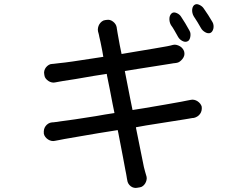

<svg xmlns="http://www.w3.org/2000/svg" viewBox="-20 -868 1240 946"><path d="M469 -688Q469 -689 468.5 -691Q468 -693 468 -694Q467 -699 465.5 -704Q464 -709 463 -713Q461 -722 463 -731.5Q465 -741 469.5 -748.5Q474 -756 481.5 -762Q489 -768 498 -769L506 -770Q522 -773 537 -761.5Q552 -750 555 -733Q555 -730 555.5 -728.5Q556 -727 556 -725.5Q556 -724 557 -719.5Q558 -715 559 -707Q561 -695 570 -646Q574 -626 579 -602Q612 -608 644 -613Q695 -621 737 -628.5Q779 -636 803 -640Q812 -642 819.5 -643.5Q827 -645 833 -647Q842 -649 851 -646.5Q860 -644 867.5 -639.5Q875 -635 880.5 -627.5Q886 -620 888 -612V-611Q890 -602 887.5 -593.5Q885 -585 879 -577.5Q873 -570 865.5 -564.5Q858 -559 849 -558Q846 -558 845 -557.5Q844 -557 842 -557Q840 -557 836 -556.5Q832 -556 821 -554Q795 -550 751.5 -543Q708 -536 656 -528Q626 -523 595 -518Q607 -456 621 -385Q627 -355 633 -326Q662 -331 690 -335Q747 -344 795.5 -353Q844 -362 874 -367Q888 -370 899 -372Q910 -374 920 -376Q928 -378 937 -376Q946 -374 953.5 -369Q961 -364 966.5 -357Q972 -350 974 -342V-341Q975 -332 973 -323Q971 -314 965.5 -306.5Q960 -299 952 -294Q944 -289 935 -287Q931 -287 928.5 -286.5Q926 -286 922 -285.5Q918 -285 911 -283.5Q904 -282 890 -280Q857 -275 807.5 -267Q758 -259 700 -250Q675 -246 650 -241V-238Q664 -169 674.5 -116.5Q685 -64 689 -45Q692 -34 695 -22Q698 -10 702 2Q704 10 702 19Q700 28 695.5 35.5Q691 43 684 48.5Q677 54 669 55L657 57Q649 59 640 57Q631 55 624 49.5Q617 44 612.5 36.5Q608 29 607 20Q606 14 605 9.5Q604 5 603.5 0Q603 -5 601.5 -11.5Q600 -18 598 -29Q595 -46 585.5 -96Q576 -146 563 -213Q561 -220 560 -227Q511 -219 466 -212Q411 -202 366.5 -195Q322 -188 297 -183Q283 -180 271.5 -178Q260 -176 250 -174Q242 -172 233 -174Q224 -176 216.5 -181Q209 -186 203.5 -193Q198 -200 196 -209V-211Q195 -221 197 -230Q199 -239 204.5 -246.5Q210 -254 218 -259Q226 -264 236 -265Q241 -265 244.5 -265.5Q248 -266 252 -266.5Q256 -267 261.5 -267.5Q267 -268 277 -270Q304 -273 350 -280Q396 -287 453 -296Q496 -304 544 -311Q539 -333 535 -355Q521 -430 507 -497Q507 -500 506 -504Q473 -499 442 -494Q392 -485 352 -478.5Q312 -472 291 -469Q280 -467 271 -465.5Q262 -464 252 -462Q244 -460 235 -462Q226 -464 218.5 -469Q211 -474 205.5 -481Q200 -488 199 -496L198 -502Q196 -511 198.5 -520Q201 -529 206.5 -536Q212 -543 220 -548Q228 -553 237 -553Q241 -553 243 -553.5Q245 -554 248 -554Q251 -554 256 -555Q261 -556 273 -557Q296 -559 337.5 -565Q379 -571 430 -579Q459 -583 489 -588Q487 -603 484 -617Q474 -669 469 -688ZM830 -805Q839 -809 852 -803Q865 -797 872 -786Q882 -771 893 -753Q904 -735 913 -718Q918 -710 918.5 -701.5Q919 -693 917.5 -685.5Q916 -678 912.5 -672Q909 -666 903 -664Q892 -659 878 -666.5Q864 -674 857 -687Q849 -701 840 -717Q831 -733 822 -745Q817 -754 815.5 -763.5Q814 -773 815 -781Q816 -789 820 -795.5Q824 -802 830 -805ZM942 -846Q950 -850 963.5 -843.5Q977 -837 984 -826Q994 -812 1006 -793.5Q1018 -775 1027 -759Q1031 -752 1032 -743.5Q1033 -735 1031.5 -728Q1030 -721 1026.5 -715Q1023 -709 1017 -706Q1006 -701 991.5 -709Q977 -717 970 -730Q962 -744 953 -759Q944 -774 935 -787Q930 -795 928 -804.5Q926 -814 927 -822.5Q928 -831 932 -837.5Q936 -844 942 -846Z"/></svg>

Font: Maple Mono NF CN
Style: Regular
Weight: 400
Monospace: yes
Designer: subframe7536
Version: Version 7.000